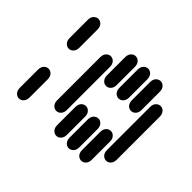

<svg xmlns="http://www.w3.org/2000/svg" viewBox="-182 -1119 1363 1363"><g transform="rotate(-45 500.0 -437.0)"><path d="M284.2 -13.7H715.8Q743.2 -13.7 758.8 -28.3Q774.4 -43 774.4 -62.5Q774.4 -82 758.8 -96.7Q743.2 -111.3 715.8 -111.3H284.2Q256.8 -111.3 241.2 -96.7Q225.6 -82 225.6 -62.5Q225.6 -43 241.2 -28.3Q256.8 -13.7 284.2 -13.7ZM159.2 -138.7H340.8Q368.2 -138.7 383.8 -153.3Q399.4 -168 399.4 -187.5Q399.4 -207 383.8 -221.7Q368.2 -236.3 340.8 -236.3H159.2Q131.8 -236.3 116.2 -221.7Q100.6 -207 100.6 -187.5Q100.6 -168 116.2 -153.3Q131.8 -138.7 159.2 -138.7ZM659.2 -138.7H840.8Q868.2 -138.7 883.8 -153.3Q899.4 -168 899.4 -187.5Q899.4 -207 883.8 -221.7Q868.2 -236.3 840.8 -236.3H659.2Q631.8 -236.3 616.2 -221.7Q600.6 -207 600.6 -187.5Q600.6 -168 616.2 -153.3Q631.8 -138.7 659.2 -138.7ZM159.2 -263.7H340.8Q368.2 -263.7 383.8 -278.3Q399.4 -293 399.4 -312.5Q399.4 -332 383.8 -346.7Q368.2 -361.3 340.8 -361.3H159.2Q131.8 -361.3 116.2 -346.7Q100.6 -332 100.6 -312.5Q100.6 -293 116.2 -278.3Q131.8 -263.7 159.2 -263.7ZM659.2 -263.7H840.8Q868.2 -263.7 883.8 -278.3Q899.4 -293 899.4 -312.5Q899.4 -332 883.8 -346.7Q868.2 -361.3 840.8 -361.3H659.2Q631.8 -361.3 616.2 -346.7Q600.6 -332 600.6 -312.5Q600.6 -293 616.2 -278.3Q631.8 -263.7 659.2 -263.7ZM159.2 -388.7H340.8Q368.2 -388.7 383.8 -403.3Q399.4 -418 399.4 -437.5Q399.4 -457 383.8 -471.7Q368.2 -486.3 340.8 -486.3H159.2Q131.8 -486.3 116.2 -471.7Q100.6 -457 100.6 -437.5Q100.6 -418 116.2 -403.3Q131.8 -388.7 159.2 -388.7ZM659.2 -388.7H840.8Q868.2 -388.7 883.8 -403.3Q899.4 -418 899.4 -437.5Q899.4 -457 883.8 -471.7Q868.2 -486.3 840.8 -486.3H659.2Q631.8 -486.3 616.2 -471.7Q600.6 -457 600.6 -437.5Q600.6 -418 616.2 -403.3Q631.8 -388.7 659.2 -388.7ZM284.2 -513.7H715.8Q743.2 -513.7 758.8 -528.3Q774.4 -543 774.4 -562.5Q774.4 -582 758.8 -596.7Q743.2 -611.3 715.8 -611.3H284.2Q256.8 -611.3 241.2 -596.7Q225.6 -582 225.6 -562.5Q225.6 -543 241.2 -528.3Q256.8 -513.7 284.2 -513.7ZM159.2 -763.7H340.8Q368.2 -763.7 383.8 -778.3Q399.4 -793 399.4 -812.5Q399.4 -832 383.8 -846.7Q368.2 -861.3 340.8 -861.3H159.2Q131.8 -861.3 116.2 -846.7Q100.6 -832 100.6 -812.5Q100.6 -793 116.2 -778.3Q131.8 -763.7 159.2 -763.7ZM659.2 -763.7H840.8Q868.2 -763.7 883.8 -778.3Q899.4 -793 899.4 -812.5Q899.4 -832 883.8 -846.7Q868.2 -861.3 840.8 -861.3H659.2Q631.8 -861.3 616.2 -846.7Q600.6 -832 600.6 -812.5Q600.6 -793 616.2 -778.3Q631.8 -763.7 659.2 -763.7Z"/></g></svg>

Font: Sixtyfour Convergence
Style: Regular
Weight: 400
Designer: Jens Kutilek
Foundry: Jens Kutilek
Version: Version 2.001